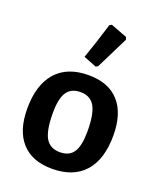

<svg xmlns="http://www.w3.org/2000/svg" viewBox="-139 -827 768 924"><g transform="rotate(20 245.0 -365.0)"><path d="M262 -734 273 -740 357 -708 361 -695Q332 -636 279 -530L268 -524L202 -550Q232 -635 262 -734ZM252 -474Q354 -474 408 -414Q462 -354 462 -241Q462 -119 404.5 -54.5Q347 10 238 10Q136 10 82 -50Q28 -110 28 -222Q28 -344 85.5 -409Q143 -474 252 -474ZM243 -384Q195 -384 173 -351Q151 -318 151 -245Q151 -155 173.5 -116.5Q196 -78 247 -78Q295 -78 316.5 -111Q338 -144 338 -218Q338 -307 315.5 -345.5Q293 -384 243 -384Z"/></g></svg>

Font: Alegreya Sans SC
Style: Bold
Weight: 700
Designer: Juan Pablo del Peral
Foundry: Huerta Tipografica
Version: Version 2.007